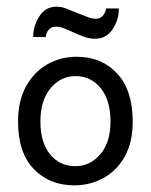

<svg xmlns="http://www.w3.org/2000/svg" viewBox="-20 -553 457 582"><path d="M205.1 8.8Q129.9 8.8 82.3 -40.8Q34.7 -90.3 34.7 -184.6Q34.7 -247.6 59.1 -291.5Q83.5 -335.4 123.8 -358.2Q164.1 -380.9 212.4 -380.9Q288.1 -380.9 335.2 -330.1Q382.3 -279.3 382.3 -184.6Q382.3 -121.6 358.2 -78.6Q334 -35.6 293.7 -13.4Q253.4 8.8 205.1 8.8ZM208.5 -49.3Q252.9 -49.3 283.9 -85.2Q314.9 -121.1 314.9 -184.6Q314.9 -249 285.4 -285.6Q255.9 -322.3 208.5 -322.3Q164.1 -322.3 133.3 -285.6Q102.5 -249 102.5 -184.6Q102.5 -121.1 131.8 -85.2Q161.1 -49.3 208.5 -49.3ZM268.1 -435.5Q253.4 -435.5 238.5 -440.4Q223.6 -445.3 206.5 -453.1Q185.5 -462.9 172.9 -467.5Q160.2 -472.2 149.9 -472.2Q136.2 -472.2 128.2 -463.4Q120.1 -454.6 118.7 -440.9H80.6Q80.6 -474.6 99.4 -503.7Q118.2 -532.7 150.9 -532.7Q166.5 -532.7 180.7 -527.1Q194.8 -521.5 213.9 -513.7Q233.9 -505.9 246.6 -501Q259.3 -496.1 271 -496.1Q283.7 -496.1 291.7 -505.4Q299.8 -514.6 301.8 -527.3H340.3Q340.3 -492.2 321 -463.9Q301.8 -435.5 268.1 -435.5Z"/></svg>

Font: Harmattan
Style: Regular
Weight: 400
Designer: George W. Nuss III and SIL International
Foundry: SIL International
Version: Version 4.000